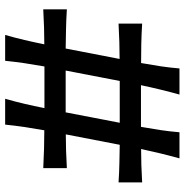

<svg xmlns="http://www.w3.org/2000/svg" viewBox="-6 -694 701 728"><g transform="rotate(-90 344.0 -330.5)"><path d="M107 0Q126 -68 142.5 -145.5Q113 -145.5 81 -144.5Q49 -143.5 16 -141.5V-231Q54 -228.5 89.8 -227.8Q125.5 -227 158.5 -226.5L198 -431Q168 -431 136 -430Q104 -429 70 -427V-516.5Q108 -514.5 144.2 -513.5Q180.5 -512.5 213.5 -512.5Q220.5 -551.5 225.8 -586.8Q231 -622 235 -661H333Q322 -622.5 313.8 -587.2Q305.5 -552 297.5 -512H455.5Q462.5 -551.5 467.8 -586.8Q473 -622 477 -661H575Q564 -622.5 555.8 -587.5Q547.5 -552.5 539.5 -512.5Q570.5 -512.5 603.8 -513.5Q637 -514.5 672 -516.5V-427Q632.5 -429.5 595.2 -430.2Q558 -431 523.5 -431.5L484 -227Q515 -227 548.8 -228Q582.5 -229 618 -231V-141.5Q578.5 -144 540.8 -144.8Q503 -145.5 468.5 -145.5Q461.5 -106.5 456.2 -71.5Q451 -36.5 448 0H349Q368 -68 384.5 -146H226.5Q219.5 -106.5 214.2 -71.5Q209 -36.5 206 0ZM242 -226.5H400.5L440 -431.5H281.5Z"/></g></svg>

Font: Commissioner Flair Medium
Style: Regular
Weight: 500
Designer: Kostas Bartsokas
Foundry: Kostas Bartsokas
Version: Version 1.000; ttfautohint (v1.8.3)